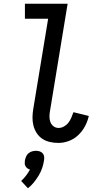

<svg xmlns="http://www.w3.org/2000/svg" viewBox="-20 -755 540 1025"><path d="M292 8Q269 8 246.5 3Q224 -2 206 -14Q188 -26 176 -44.5Q164 -63 158.5 -84.5Q153 -106 153.5 -129.5Q154 -153 158 -176L237 -655H113V-735H341L247 -163Q244 -148 244 -132.5Q244 -117 249 -103.5Q254 -90 265.5 -81Q277 -72 293 -72Q308 -72 322 -80Q336 -88 345.5 -100.5Q355 -113 361 -127.5Q367 -142 372 -156L454 -136Q448 -108 434 -81.5Q420 -55 398 -34Q376 -13 348 -2.5Q320 8 292 8ZM129 250 93 211Q107 198 119 182.5Q131 167 140 150Q132 148 126 143.5Q120 139 116 132Q112 125 112 117Q112 109 113 101Q115 91 119.5 80.5Q124 70 132.5 63Q141 56 151.5 53Q162 50 172 50Q182 50 191.5 53Q201 56 207.5 63Q214 70 215.5 80.5Q217 91 215 101Q212 122 205 142.5Q198 163 186.5 182Q175 201 161 218.5Q147 236 129 250Z"/></svg>

Font: Iosevka Curly Slab Medium
Style: Italic
Weight: 500
Italic angle: -9°
Monospace: yes
Designer: Belleve Invis
Foundry: Belleve Invis
Version: Version 22.1.2; ttfautohint (v1.8.4)